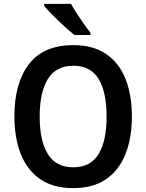

<svg xmlns="http://www.w3.org/2000/svg" viewBox="-20 -957 752 987"><path d="M658 -358Q658 -248 625 -165Q592 -82 525.5 -36Q459 10 356 10Q253 10 186 -36.5Q119 -83 86.5 -166Q54 -249 54 -359Q54 -530 129 -627.5Q204 -725 357 -725Q459 -725 526 -679Q593 -633 625.5 -550.5Q658 -468 658 -358ZM184 -358Q184 -233 226 -165Q268 -97 356 -97Q445 -97 486.5 -164.5Q528 -232 528 -358Q528 -483 487 -551Q446 -619 357 -619Q268 -619 226 -551Q184 -483 184 -358ZM345 -937Q357 -915 375 -887.5Q393 -860 411.5 -833.5Q430 -807 445 -789V-777H363Q341 -794 310 -822.5Q279 -851 250.5 -879.5Q222 -908 207 -927V-937Z"/></svg>

Font: Noto Sans SemiCondensed SemiBold
Style: Regular
Weight: 600
Width: 4
Designer: Monotype Design Team
Foundry: Monotype Imaging Inc.
Version: Version 2.013; ttfautohint (v1.8.4.7-5d5b)